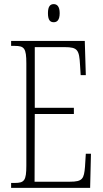

<svg xmlns="http://www.w3.org/2000/svg" viewBox="-20 -913 500 933"><path d="M241 -805C257 -805 270 -815 270 -849C270 -882 257 -893 241 -893C224 -893 213 -882 213 -849C213 -815 224 -805 241 -805ZM34 0H418L422 -166H397L393 -102C388 -45 382 -30 320 -30H148L149 -359H339V-389H149V-684H294C358 -684 365 -670 369 -596L372 -548H397L392 -714H34V-690H51C98 -690 108 -679 108 -605V-108C108 -35 98 -24 51 -24H34Z"/></svg>

Font: Noto Serif Thai ExtraCondensed ExtraLight
Style: Regular
Weight: 200
Width: 2
Designer: Monotype Design Team
Foundry: Monotype Imaging Inc.
Version: Version 2.002